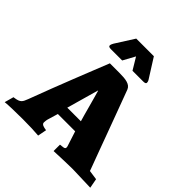

<svg xmlns="http://www.w3.org/2000/svg" viewBox="-236 -1100 1287 1287"><g transform="rotate(45 407.5 -456.5)"><path d="M256.8 -749Q232.9 -749 232.9 -760.7Q232.9 -767.6 236.3 -775.4Q239.7 -783.2 242.2 -787.1L326.2 -919.4H493.2L568.4 -800.3Q575.2 -790 580.8 -780.8Q586.4 -771.5 586.4 -760.7Q586.4 -749 562 -749H460.9L409.7 -834L363.3 -749ZM643.6 0Q627 0 602.8 0.7Q578.6 1.5 545.9 2.4L467.3 5.4V-55.2Q476.6 -56.6 484.9 -57.1Q493.2 -57.6 499.3 -59.1Q505.4 -60.5 508.8 -63.7Q512.2 -66.9 512.2 -73.7Q512.2 -76.2 511.7 -78.6Q511.2 -81.1 510.3 -84.5L476.1 -190.4H312L292.5 -125Q288.6 -113.3 287.1 -103Q285.6 -92.8 285.6 -84.5Q285.6 -77.1 289.6 -72.8Q293.5 -68.4 299.8 -65.4Q306.2 -62.5 314.7 -60.8Q323.2 -59.1 333 -57.6L320.8 5.4Q293.9 2.9 256.8 1.5Q219.7 0 170.9 0Q111.8 0 70.3 1.5Q28.8 2.9 3.9 5.4L22 -59.6L34.7 -61.5Q50.8 -64 61.3 -68.1Q71.8 -72.3 78.9 -79.1Q85.9 -85.9 90.8 -96.4Q95.7 -106.9 101.6 -122.1Q133.8 -208 162.8 -283.4Q191.9 -358.9 218.8 -426.8Q245.6 -494.6 270.3 -556.6Q294.9 -618.7 318.4 -677.2H407.7Q430.2 -677.2 449.5 -675.8Q468.8 -674.3 484.1 -669.9Q499.5 -665.5 510 -657.2Q520.5 -648.9 525.9 -635.3Q563.5 -534.2 592.3 -456.5Q621.1 -378.9 642.6 -320.6Q664.1 -262.2 679.2 -221.2Q694.3 -180.2 704.6 -152.8Q714.8 -125.5 720.7 -109.6Q726.6 -93.8 729.5 -85.7Q732.4 -77.6 733.2 -75.2Q733.9 -72.8 733.9 -72.3L802.2 -62.5L814.9 5.4Q735.8 2.9 693.6 1.5Q651.4 0 643.6 0ZM390.6 -491.2 326.7 -265.1H455.6Q449.7 -284.7 442.1 -312Q434.6 -339.4 426.3 -370.1Q418 -400.9 409.2 -432.1Q400.4 -463.4 392.6 -491.2Z"/></g></svg>

Font: Tienne Black
Style: Regular
Weight: 900
Designer: vernon adams
Foundry: vernon adams
Version: Version 001.001